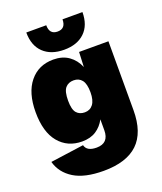

<svg xmlns="http://www.w3.org/2000/svg" viewBox="-165 -818 952 1131"><g transform="rotate(-20 311.5 -253.0)"><path d="M288 208Q169 208 102 166.5Q35 125 15 53L224 24Q234 65 295 65Q372 65 372 -16V-84Q351 -44 315.5 -21Q280 2 228 2Q137 2 82.5 -63.5Q28 -129 28 -254Q28 -375 83 -442.5Q138 -510 231 -510Q288 -510 327 -482.5Q366 -455 386 -407L390 -500H574V-68Q574 72 502.5 140Q431 208 288 208ZM301 -154Q334 -154 353 -179Q372 -204 372 -254Q372 -307 353.5 -330.5Q335 -354 302 -354Q269 -354 250 -332Q231 -310 231 -252Q231 -197 249.5 -175.5Q268 -154 301 -154ZM489 -714Q489 -632 442 -587Q395 -542 313 -542Q231 -542 184 -587Q137 -632 137 -714H262Q262 -656 313 -656Q364 -656 364 -714Z"/></g></svg>

Font: Prodigy Sans ExtraBold
Style: Regular
Weight: 800
Designer: Wei Huang
Foundry: Wei Huang
Version: Version 1.003; ttfautohint (v1.8.3)